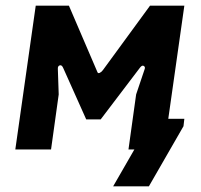

<svg xmlns="http://www.w3.org/2000/svg" viewBox="-20 -527 710 677"><path d="M379 130 516 -108H630L627 -82L505 130ZM34 0 106 -507H223L323 -274Q325 -267 331.5 -270Q338 -273 343 -280L509 -507H630L558 0H433L460 -194L490 -283Q493 -291 487 -294.5Q481 -298 474 -289L335 -106H284L203 -287Q198 -299 190.5 -296.5Q183 -294 184 -283L187 -194L160 0Z"/></svg>

Font: Finlandica SemiBold
Style: Italic
Weight: 600
Italic angle: -8°
Designer: Niklas Ekholm, Juho Hiilivirta, Jaakko Suomalainen
Foundry: Helsinki Type Studio
Version: Version 1.063